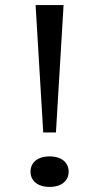

<svg xmlns="http://www.w3.org/2000/svg" viewBox="-20 -720 390 755"><path d="M150 -199H200L230 -700H120ZM175 15C223 15 250 -10 250 -45C250 -80 223 -105 175 -105C127 -105 100 -80 100 -45C100 -10 127 15 175 15Z"/></svg>

Font: Sprat Extended
Style: Regular
Weight: 400
Width: 9
Designer: Ethan Nakache
Foundry: Collletttivo
Version: Version 2.000;Glyphs 3.2 (3217)